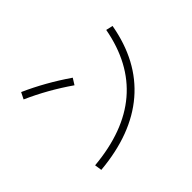

<svg xmlns="http://www.w3.org/2000/svg" viewBox="-135 -921 1133 1133"><g transform="rotate(-45 432.0 -354.5)"><path d="M750 -587.9 793 -578.1Q749 -329.1 585 -189Q420.9 -48.8 145.5 -24.4L138.7 -69.3Q400.9 -92.8 553.7 -222.7Q706.5 -352.5 750 -587.9ZM115.2 -642.6 135.7 -683.6Q275.4 -621.6 411.1 -528.3L386.7 -489.3Q255.4 -580.6 115.2 -642.6Z"/></g></svg>

Font: Pretendard GOV ExtraLight
Style: Regular
Weight: 200
Designer: Base glyphs from Inter by Rasmus Andersson; Hangeul glyphs from Noto Sans CJK(Source Han Sans) by Jang Soo-young and Kan
Foundry: Kil Hyung-jin
Version: Version 1.309